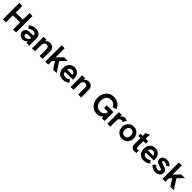

<svg xmlns="http://www.w3.org/2000/svg" viewBox="788 -3226 5756 5756"><g transform="rotate(45 3665.5 -348.5)"><path d="M67 -697H196V-418H497V-697H626V0H497V-299H196V0H67Z M1061 -65Q1036 -27 999.5 -8.5Q963 10 921 10Q867 10 824 -10.5Q781 -31 757 -67.5Q733 -104 733 -152Q733 -194 750 -224.5Q767 -255 797 -272Q844 -299 918 -299H1060V-311Q1060 -354 1033 -376Q1006 -398 958 -398Q918 -398 877.5 -382.5Q837 -367 807 -339L744 -424Q794 -465 848.5 -484Q903 -503 968 -503Q1070 -503 1127 -452Q1184 -401 1184 -311V0H1070ZM939 -90Q989 -90 1024.5 -122Q1060 -154 1060 -203V-207H936Q897 -207 878 -193Q858 -179 858 -152Q858 -123 880 -106.5Q902 -90 939 -90Z M1300 -493H1425V-427Q1449 -466 1486.5 -484.5Q1524 -503 1569 -503Q1653 -503 1700.5 -455Q1748 -407 1748 -322V0H1623V-276Q1623 -337 1601 -366Q1579 -395 1532 -395Q1478 -395 1451.5 -356.5Q1425 -318 1425 -236V0H1300Z M2055 -225 1989 -151V0H1864V-697H1989V-306L2167 -493H2325L2146 -309L2346 0H2198Z M2371 -244Q2371 -312 2396.5 -371Q2422 -430 2475 -466.5Q2528 -503 2606 -503Q2680 -503 2731.5 -469.5Q2783 -436 2809 -379Q2835 -322 2835 -251Q2835 -232 2832 -205H2495Q2500 -154 2534 -126Q2568 -98 2621 -98Q2659 -98 2695 -111.5Q2731 -125 2759 -150L2821 -66Q2769 -24 2723 -7Q2677 10 2614 10Q2532 10 2477.5 -25Q2423 -60 2397 -117.5Q2371 -175 2371 -244ZM2717 -297V-298Q2717 -341 2687 -370Q2657 -399 2609 -399Q2557 -399 2528 -369.5Q2499 -340 2494 -297Z M2935 -493H3060V-427Q3084 -466 3121.5 -484.5Q3159 -503 3204 -503Q3288 -503 3335.5 -455Q3383 -407 3383 -322V0H3258V-276Q3258 -337 3236 -366Q3214 -395 3167 -395Q3113 -395 3086.5 -356.5Q3060 -318 3060 -236V0H2935Z M3737 -349Q3737 -457 3779 -539.5Q3821 -622 3896.5 -667.5Q3972 -713 4071 -713Q4181 -713 4262 -657.5Q4343 -602 4378 -505L4256 -460Q4233 -521 4185.5 -555Q4138 -589 4071 -589Q3977 -589 3922 -524.5Q3867 -460 3867 -349Q3867 -237 3922 -172.5Q3977 -108 4071 -108Q4140 -108 4193 -143.5Q4246 -179 4259 -263H4092V-379H4378V0H4264L4253 -71Q4223 -28 4173.5 -6Q4124 16 4063 16Q3968 16 3894 -29.5Q3820 -75 3778.5 -158Q3737 -241 3737 -349Z M4494 -493H4619V-420Q4640 -458 4676 -480.5Q4712 -503 4751 -503Q4800 -503 4845 -475L4785 -363Q4773 -370 4756 -374.5Q4739 -379 4723 -379Q4691 -379 4665.5 -361.5Q4640 -344 4628 -310Q4619 -282 4619 -212V0H4494Z M4871 -247Q4871 -321 4903 -379Q4935 -437 4991.5 -470Q5048 -503 5120 -503Q5191 -503 5247 -470Q5303 -437 5335 -378.5Q5367 -320 5367 -247Q5367 -174 5335 -115.5Q5303 -57 5246.5 -23.5Q5190 10 5120 10Q5049 10 4992 -23Q4935 -56 4903 -114.5Q4871 -173 4871 -247ZM5242 -247Q5242 -317 5210 -355.5Q5178 -394 5120 -394Q5061 -394 5028 -355Q4995 -316 4995 -247Q4995 -178 5028.5 -138.5Q5062 -99 5120 -99Q5178 -99 5210 -138.5Q5242 -178 5242 -247Z M5501 -145V-396H5411V-493H5501V-608L5627 -675V-493H5734V-396H5627V-179Q5627 -134 5639.5 -113Q5652 -92 5684 -92Q5702 -92 5734 -100V-5Q5694 10 5650 10Q5584 10 5542.5 -27.5Q5501 -65 5501 -145Z M5796 -244Q5796 -312 5821.5 -371Q5847 -430 5900 -466.5Q5953 -503 6031 -503Q6105 -503 6156.5 -469.5Q6208 -436 6234 -379Q6260 -322 6260 -251Q6260 -232 6257 -205H5920Q5925 -154 5959 -126Q5993 -98 6046 -98Q6084 -98 6120 -111.5Q6156 -125 6184 -150L6246 -66Q6194 -24 6148 -7Q6102 10 6039 10Q5957 10 5902.5 -25Q5848 -60 5822 -117.5Q5796 -175 5796 -244ZM6142 -297V-298Q6142 -341 6112 -370Q6082 -399 6034 -399Q5982 -399 5953 -369.5Q5924 -340 5919 -297Z M6320 -92 6405 -166Q6425 -134 6457 -112.5Q6489 -91 6532 -91Q6568 -91 6589 -105.5Q6610 -120 6610 -142Q6610 -167 6586.5 -179.5Q6563 -192 6513 -205Q6463 -218 6428 -233.5Q6393 -249 6368.5 -279Q6344 -309 6344 -357Q6344 -422 6395 -462.5Q6446 -503 6530 -503Q6589 -503 6637.5 -479.5Q6686 -456 6713 -412L6636 -351Q6618 -379 6589 -394Q6560 -409 6526 -409Q6497 -409 6478.5 -398Q6460 -387 6460 -368Q6460 -349 6479 -338.5Q6498 -328 6548 -316Q6605 -302 6641 -287Q6677 -272 6704.5 -240.5Q6732 -209 6732 -156Q6732 -82 6677 -36Q6622 10 6531 10Q6457 10 6404.5 -20Q6352 -50 6320 -92Z M7023 -225 6957 -151V0H6832V-697H6957V-306L7135 -493H7293L7114 -309L7314 0H7166Z"/></g></svg>

Font: Hanken Grotesk
Style: Bold
Weight: 700
Designer: Alfredo Marco Pradil
Foundry: Hanken Design Co.
Version: Version 3.014